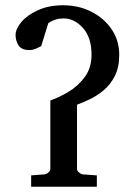

<svg xmlns="http://www.w3.org/2000/svg" viewBox="-20 -708 511 728"><path d="M432.1 -500Q432.1 -452.6 415.3 -419.7Q398.4 -386.7 372.8 -365.5Q347.2 -344.2 319.8 -331.3Q292.5 -318.4 272 -311V-66.9Q272 -60.5 279.8 -54Q287.6 -47.4 293.9 -46.9L347.2 -43V0H98.1V-43L148.9 -46.9Q155.8 -47.4 163.3 -54Q170.9 -60.5 170.9 -66.9V-327.1Q202.6 -337.9 239 -359.4Q275.4 -380.9 301.3 -415.8Q327.1 -450.7 327.1 -500Q327.1 -565.9 294.4 -602.1Q261.7 -638.2 221.2 -638.2Q189 -638.2 163.1 -620.1L136.2 -533.2Q125.5 -527.3 114.3 -522.7Q103 -518.1 91.8 -518.1Q62 -518.1 50.5 -535.6Q39.1 -553.2 39.1 -575.2Q39.1 -598.6 61.3 -624.8Q83.5 -650.9 124 -669.4Q164.6 -688 219.2 -688Q278.3 -688 326.4 -663.6Q374.5 -639.2 403.3 -596.9Q432.1 -554.7 432.1 -500Z"/></svg>

Font: Charis
Style: Regular
Weight: 400
Designer: Walt Agee, Miriam Martin, Annie Olsen, Victor Gaultney, Lorna Priest, Alan Ward, Bob Hallissy, Martin Hosken, Sharon Cor
Foundry: SIL Global
Version: Version 7.000